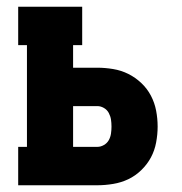

<svg xmlns="http://www.w3.org/2000/svg" viewBox="-20 -550 540 570"><path d="M34 0V-114H60V-416H34V-530H224V-416H197V-349H269Q292 -349 316 -345Q340 -341 361 -330.5Q382 -320 399.5 -303.5Q417 -287 428 -266Q439 -245 443.5 -221.5Q448 -198 448 -174Q448 -151 443.5 -127Q439 -103 428 -82.5Q417 -62 399.5 -45Q382 -28 361 -18Q340 -8 316 -4Q292 0 269 0ZM197 -114H269Q279 -114 288.5 -119.5Q298 -125 303 -134Q308 -143 309.5 -153.5Q311 -164 311 -174Q311 -185 309.5 -195Q308 -205 303 -214.5Q298 -224 288.5 -229.5Q279 -235 269 -235H197Z"/></svg>

Font: Iosevka Slab Heavy
Style: Regular
Weight: 900
Monospace: yes
Designer: Belleve Invis
Foundry: Belleve Invis
Version: Version 11.1.0; ttfautohint (v1.8.3)